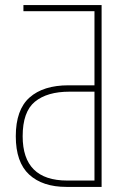

<svg xmlns="http://www.w3.org/2000/svg" viewBox="-20 -734 511 754"><path d="M379 0V-714H72V-690H351V-399H249Q150 -399 96 -351Q42 -303 42 -199Q42 -97 94.5 -48.5Q147 0 241 0ZM69 -199Q69 -295 117 -334.5Q165 -374 253 -374H351V-25H244Q69 -25 69 -199Z"/></svg>

Font: Noto Sans Display SemiCondensed Thin
Style: Regular
Weight: 250
Width: 4
Designer: Monotype Design team
Foundry: Monotype Imaging Inc.
Version: 1.000